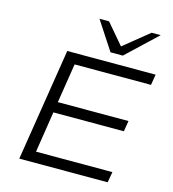

<svg xmlns="http://www.w3.org/2000/svg" viewBox="-133 -1053 1047 1163"><g transform="rotate(15 390.0 -472.0)"><path d="M96 0 208 -705H762L751 -638H272L233 -391H676L665 -324H223L183 -67H662L650 0ZM463 -765 346 -944H406L515 -816L673 -944H730L540 -765Z"/></g></svg>

Font: Nunito Sans 7pt Expanded Light
Style: Italic
Weight: 300
Width: 7
Italic angle: -9°
Designer: Vernon Adams
Foundry: Vernon Adams
Version: Version 3.101;gftools[0.9.27]